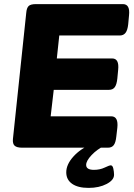

<svg xmlns="http://www.w3.org/2000/svg" viewBox="-20 -720 652 936"><path d="M89 0Q62 0 51.5 -9.5Q41 -19 43 -42L108 -658Q110 -681 119.5 -690.5Q129 -700 156 -700H579Q615 -700 609 -645L605 -602Q602 -573 592 -560Q582 -547 564 -547H269L257 -435H527Q562 -435 556 -379L552 -337Q549 -308 539.5 -295Q530 -282 511 -282H242L227 -153H522Q558 -153 552 -97L547 -54Q544 -25 534.5 -12.5Q525 0 506 0ZM412 196Q360 196 331.5 176Q303 156 303 120Q303 82 337.5 43.5Q372 5 426 -17L490 -10Q453 8 426.5 36Q400 64 400 84Q400 108 438 108Q467 108 490 97Q513 86 520 86Q529 86 532.5 102Q536 118 536 132Q536 158 499.5 177Q463 196 412 196Z"/></svg>

Font: Asap Semi Expanded Semi Expanded ExtraBold
Style: Italic
Weight: 800
Width: 6
Italic angle: -6°
Designer: Pablo Cosgaya
Foundry: Omnibus-Type
Version: Version 3.001; ttfautohint (v1.8.4.7-5d5b)